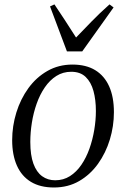

<svg xmlns="http://www.w3.org/2000/svg" viewBox="-20 -822 560 852"><path d="M301.5 -535.5Q362 -535.5 402.8 -510.5Q443.5 -485.5 464.5 -438.5Q485.5 -391.5 485.5 -324Q485.5 -262.5 467.5 -203Q449.5 -143.5 415 -95.2Q380.5 -47 331.2 -18.5Q282 10 219 10Q158.5 10 117.2 -15Q76 -40 55 -87.2Q34 -134.5 34 -200Q34 -262.5 52.5 -322.5Q71 -382.5 106 -430.8Q141 -479 190.5 -507.2Q240 -535.5 301.5 -535.5ZM296 -503.5Q259.5 -503.5 230.2 -485Q201 -466.5 179 -434.5Q157 -402.5 142.8 -362.2Q128.5 -322 121.5 -278Q114.5 -234 114.5 -192Q114.5 -133.5 128.2 -95.8Q142 -58 167 -40Q192 -22 225 -22Q261.5 -22 290.5 -40.5Q319.5 -59 341 -90.5Q362.5 -122 376.8 -162Q391 -202 398.2 -245.2Q405.5 -288.5 405.5 -329.5Q405.5 -379 394.8 -418.2Q384 -457.5 360.2 -480.5Q336.5 -503.5 296 -503.5ZM277 -594 202 -793.5 221.5 -802.5Q243.5 -769.5 267.5 -733.2Q291.5 -697 317.5 -655.5Q351.5 -690.5 386.2 -726.5Q421 -762.5 466 -802.5L484 -789L345 -594Z"/></svg>

Font: Merriweather 96pt Light
Style: Italic
Weight: 300
Italic angle: -7.8°
Version: Version 2.101